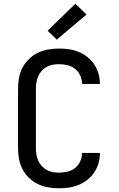

<svg xmlns="http://www.w3.org/2000/svg" viewBox="-20 -1004 640 1032"><path d="M298 8Q268 8 239 3Q210 -2 184 -14.5Q158 -27 136.5 -47.5Q115 -68 101.5 -93.5Q88 -119 82.5 -148Q77 -177 77 -206V-529Q77 -558 82.5 -587Q88 -616 101.5 -641.5Q115 -667 136.5 -687.5Q158 -708 184 -720.5Q210 -733 239 -738Q268 -743 298 -743Q325 -743 352 -739Q379 -735 404 -724.5Q429 -714 450.5 -697Q472 -680 487 -657Q502 -634 509.5 -607.5Q517 -581 517 -554Q517 -553 517 -553Q517 -553 517 -553H421Q421 -553 421 -553Q421 -553 421 -553Q421 -576 411.5 -597.5Q402 -619 384 -633.5Q366 -648 343 -653.5Q320 -659 298 -659Q280 -659 263 -656Q246 -653 231 -644.5Q216 -636 204.5 -623.5Q193 -611 186 -595.5Q179 -580 176 -563Q173 -546 173 -529V-206Q173 -189 176 -172Q179 -155 186 -139.5Q193 -124 204.5 -111.5Q216 -99 231 -90.5Q246 -82 263 -79Q280 -76 298 -76Q320 -76 343 -81.5Q366 -87 384 -101.5Q402 -116 411.5 -137.5Q421 -159 421 -182Q421 -182 421 -182Q421 -182 421 -182H517Q517 -182 517 -182Q517 -182 517 -181Q517 -154 509.5 -127.5Q502 -101 487 -78Q472 -55 450.5 -38Q429 -21 404 -10.5Q379 0 352 4Q325 8 298 8ZM285 -791 236 -839 385 -984 445 -926Z"/></svg>

Font: Iosevka SS04 Medium Extended
Style: Regular
Weight: 500
Width: 7
Monospace: yes
Designer: Belleve Invis
Foundry: Belleve Invis
Version: Version 19.0.0; ttfautohint (v1.8.4)